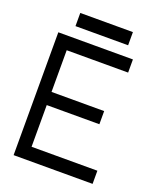

<svg xmlns="http://www.w3.org/2000/svg" viewBox="-149 -911 836 1004"><g transform="rotate(20 268.5 -409.0)"><path d="M463.9 -683.6V-610.4H122.1V-378.4H415V-305.2H122.1V-73.2H488.3V0H48.8V-683.6ZM415 -817.9V-744.6H122.1V-817.9Z"/></g></svg>

Font: Sanitrixie
Style: Regular
Weight: 400
Designer: Jayvee D. Enaguas (Grand Chaos)
Version: Version 1.1 - 6/9/2013